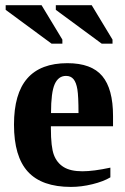

<svg xmlns="http://www.w3.org/2000/svg" viewBox="-20 -715 484 744"><path d="M241.2 -470.2Q334.5 -470.2 376.2 -420.4Q418 -370.6 418 -265.6V-225.6H177.2V-217.8Q177.2 -145 189 -114.3Q200.7 -83.5 227.1 -67.4Q253.4 -51.3 299.3 -51.3Q342.3 -51.3 407.7 -65.4V-27.8Q380.9 -11.7 338.1 -1.2Q295.4 9.3 254.9 9.3Q142.1 9.3 88.1 -49.6Q34.2 -108.4 34.2 -231.9Q34.2 -352.1 85.7 -411.1Q137.2 -470.2 241.2 -470.2ZM235.8 -420.9Q206.5 -420.9 192.1 -389.2Q177.7 -357.4 177.7 -276.9H284.2Q284.2 -342.3 279.8 -368.9Q275.4 -395.5 264.9 -408.2Q254.4 -420.9 235.8 -420.9ZM179.7 -545.9 2 -676.8V-694.8H141.1L221.7 -561.5V-545.9ZM374 -545.9 196.3 -676.8V-694.8H335.4L416 -561.5V-545.9Z"/></svg>

Font: Tinos
Style: Bold
Weight: 700
Designer: Steve Matteson
Foundry: Monotype Imaging Inc.
Version: Version 1.23